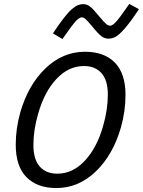

<svg xmlns="http://www.w3.org/2000/svg" viewBox="-20 -930 718 965"><path d="M678.2 -883.8Q636.7 -820.8 607.7 -787.6Q578.6 -754.4 561.3 -745.1Q543.9 -735.8 523.9 -735.8Q505.9 -735.8 489.3 -748.3Q472.7 -760.7 443.8 -796.9Q418.9 -826.7 409.4 -834.7Q399.9 -842.8 391.1 -842.8Q378.4 -842.8 360.4 -823.2Q342.3 -803.7 293.9 -733.9L246.1 -762.2Q277.3 -809.6 300.8 -839.6Q324.2 -869.6 341.8 -884.5Q359.4 -899.4 371.8 -904.3Q384.3 -909.2 398.9 -909.2Q417 -909.2 433.3 -896.5Q449.7 -883.8 479 -847.2Q503.4 -817.9 513.9 -809.3Q524.4 -800.8 533.2 -800.8Q545.4 -800.8 563.5 -820.6Q581.5 -840.3 629.9 -910.2ZM407.2 -669.9Q503.9 -669.9 557.4 -615.2Q610.8 -560.5 610.8 -453.1Q610.8 -371.1 587.9 -290Q548.3 -151.9 461.7 -68.4Q375 15.1 263.2 15.1Q166.5 15.1 112.8 -39.8Q59.1 -94.7 59.1 -202.1Q59.1 -284.2 82 -365.2Q121.6 -502.9 208.5 -586.4Q295.4 -669.9 407.2 -669.9ZM268.1 -57.1Q345.2 -57.1 406 -121.8Q466.8 -186.5 498 -295.9Q522 -378.4 522 -454.1Q522 -526.4 490.2 -562.3Q458.5 -598.1 401.9 -598.1Q324.7 -598.1 263.9 -533.4Q203.1 -468.8 171.9 -358.9Q147.9 -276.4 147.9 -201.2Q147.9 -128.9 179.7 -93Q211.4 -57.1 268.1 -57.1Z"/></svg>

Font: IntelOne Mono
Style: Italic
Weight: 400
Italic angle: -16°
Designer: Fred Shallcrass
Foundry: Frere-Jones Type LLC
Version: Version 1.200;hotconv 1.1.0;makeotfexe 2.6.0;FJTRelease1.2